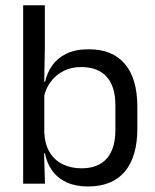

<svg xmlns="http://www.w3.org/2000/svg" viewBox="-20 -682 577 713"><path d="M306.5 10.5Q261.5 10.5 228.2 -4.5Q195 -19.5 174.5 -47.5Q154 -75.5 147 -112.5H120L144.5 -188.5Q147 -144.5 165.2 -115.2Q183.5 -86 214 -71.5Q244.5 -57 283 -57Q344 -57 376.2 -93Q408.5 -129 408.5 -200V-291.5Q408.5 -361 376 -397Q343.5 -433 281.5 -433Q244.5 -433 216 -418.5Q187.5 -404 168.8 -379Q150 -354 143 -322L124.5 -378.5H147.5Q155 -412 174.2 -439.2Q193.5 -466.5 227 -482.8Q260.5 -499 310 -499Q398 -499 444 -444.2Q490 -389.5 490 -285.5V-204.5Q490 -99.5 443.2 -44.5Q396.5 10.5 306.5 10.5ZM66 0V-662.5H146.5V-503.5L144 -363.5L144.5 -348V-144L143.5 -118L147 0Z"/></svg>

Font: Anek Gujarati
Style: Regular
Weight: 400
Designer: Mrunmayee Ghaisas (Gujarati), Yesha Goshar (Latin)
Foundry: Ek Type
Version: Version 1.003